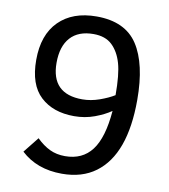

<svg xmlns="http://www.w3.org/2000/svg" viewBox="-80 -758 740 840"><g transform="rotate(10 290.0 -338.0)"><path d="M124 -121.1Q152.8 -92.8 182.9 -78.4Q212.9 -64 251 -64Q328.1 -64 370.1 -119.4Q412.1 -174.8 421.9 -294.9Q393.1 -274.9 350.6 -259Q308.1 -243.2 259.8 -243.2Q166 -243.2 110.1 -295.2Q54.2 -347.2 54.2 -457Q54.2 -568.8 115 -629.4Q175.8 -689.9 282.2 -689.9Q409.2 -689.9 464.6 -605.5Q520 -521 520 -360.8Q520 -240.2 490.2 -157.5Q460.4 -74.7 400.4 -30.3Q340.3 14.2 251 14.2Q139.6 14.2 68.8 -51.8ZM282.2 -321.8Q319.8 -321.8 358.4 -335.4Q397 -349.1 422.9 -365.2Q422.9 -457.5 408.9 -505.9Q395 -554.2 365 -583Q335 -611.8 282.2 -611.8Q214.8 -611.8 179.4 -572.5Q144 -533.2 144 -460Q144 -321.8 282.2 -321.8Z"/></g></svg>

Font: Lorenzo Sans
Style: Regular
Weight: 400
Foundry: Intel Corporation
Version: Version 1.00; ttfautohint (v1.5)